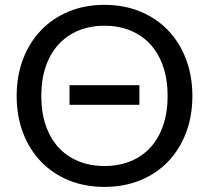

<svg xmlns="http://www.w3.org/2000/svg" viewBox="-20 -744 840 772"><path d="M259.5 -401.5H540.5V-322.5H259.5ZM753.5 -358Q753.5 -277.5 728 -210.2Q702.5 -143 656 -94.5Q609.5 -46 544.2 -19.2Q479 7.5 400 7.5Q321 7.5 256 -19.2Q191 -46 144.5 -94.5Q98 -143 72.5 -210.2Q47 -277.5 47 -358Q47 -438.5 72.5 -505.8Q98 -573 144.5 -621.8Q191 -670.5 256 -697.5Q321 -724.5 400 -724.5Q479 -724.5 544.2 -697.5Q609.5 -670.5 656 -621.8Q702.5 -573 728 -505.8Q753.5 -438.5 753.5 -358ZM654 -358Q654 -424 636 -476.5Q618 -529 585 -565.2Q552 -601.5 505 -621Q458 -640.5 400 -640.5Q342.5 -640.5 295.5 -621Q248.5 -601.5 215.2 -565.2Q182 -529 164 -476.5Q146 -424 146 -358Q146 -292 164 -239.8Q182 -187.5 215.2 -151.2Q248.5 -115 295.5 -95.8Q342.5 -76.5 400 -76.5Q458 -76.5 505 -95.8Q552 -115 585 -151.2Q618 -187.5 636 -239.8Q654 -292 654 -358Z"/></svg>

Font: Lato
Style: Regular
Weight: 400
Designer: Lukasz Dziedzic with Adam Twardoch and Botio Nikoltchev
Foundry: tyPoland Lukasz Dziedzic
Version: Version 2.015; 2015-08-06; http://www.latofonts.com/